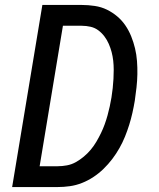

<svg xmlns="http://www.w3.org/2000/svg" viewBox="-20 -755 640 775"><path d="M29 0 151 -735H310Q336 -735 362.5 -731Q389 -727 411.5 -716Q434 -705 453 -689Q472 -673 486 -652.5Q500 -632 509.5 -608.5Q519 -585 525 -560Q531 -535 533 -508.5Q535 -482 534.5 -455.5Q534 -429 531 -402Q528 -375 524 -348Q520 -324 514.5 -299.5Q509 -275 501.5 -251Q494 -227 484.5 -203.5Q475 -180 462 -157Q449 -134 433 -113Q417 -92 398 -73.5Q379 -55 357 -40.5Q335 -26 311 -16.5Q287 -7 262 -3.5Q237 0 213 0ZM140 -84H213Q231 -84 250 -87.5Q269 -91 286 -100.5Q303 -110 318.5 -123Q334 -136 346.5 -151Q359 -166 369 -183Q379 -200 387.5 -217.5Q396 -235 402.5 -253Q409 -271 414 -289Q419 -307 423 -325.5Q427 -344 430 -362Q433 -381 435 -399.5Q437 -418 438 -436.5Q439 -455 439 -473.5Q439 -492 437 -510Q435 -528 430.5 -545Q426 -562 419 -578Q412 -594 401.5 -608Q391 -622 377 -632.5Q363 -643 345.5 -647Q328 -651 310 -651H234Z"/></svg>

Font: Iosevka SS04 Md Ex Obl
Style: Regular
Weight: 500
Width: 7
Italic angle: -9°
Monospace: yes
Designer: Belleve Invis
Foundry: Belleve Invis
Version: Version 19.0.0; ttfautohint (v1.8.4)